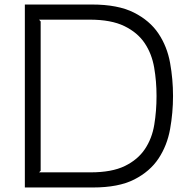

<svg xmlns="http://www.w3.org/2000/svg" viewBox="-20 -830 841 850"><path d="M746 -405Q746 -331 733 -258.5Q720 -186 682 -128.5Q644 -71 574.5 -35.5Q505 0 391 0H90V-810H387Q502 -810 572.5 -774.5Q643 -739 681.5 -681.5Q720 -624 733 -551.5Q746 -479 746 -405ZM673 -405Q673 -470 662.5 -531Q652 -592 620.5 -639Q589 -686 530.5 -714.5Q472 -743 377 -743H153L160 -735V-74L153 -67H381Q475 -67 532.5 -95Q590 -123 621.5 -170Q653 -217 663 -278Q673 -339 673 -405Z"/></svg>

Font: TypoPRO Sinkin Sans
Style: 300 Light
Weight: 300
Designer: Keith Bates
Foundry: K-Type
Version: Sinkin Sans (version 1.0)  by Keith Bates   •   © 2014   www